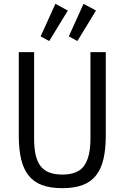

<svg xmlns="http://www.w3.org/2000/svg" viewBox="-20 -970 651 1002"><path d="M158 -698V-246Q158 -199 165.5 -164Q173 -129 190 -105.5Q207 -82 235.5 -70.5Q264 -59 305 -59Q387 -59 419.5 -105.5Q452 -152 452 -246V-698H532V-262Q532 -192 520 -140.5Q508 -89 481.5 -55Q455 -21 411.5 -4.5Q368 12 305 12Q242 12 198.5 -4.5Q155 -21 128.5 -55Q102 -89 90 -140.5Q78 -192 78 -262V-698ZM237 -756 192 -780 269 -950 334 -915ZM384 -756 339 -780 416 -950 481 -915Z"/></svg>

Font: IBM Plex Sans Cond
Style: Regular
Weight: 400
Width: 3
Designer: Mike Abbink, Paul van der Laan, Pieter van Rosmalen
Foundry: Bold Monday
Version: Version 1.3